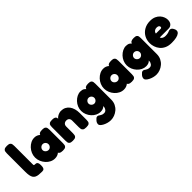

<svg xmlns="http://www.w3.org/2000/svg" viewBox="166 -1898 3287 3287"><g transform="rotate(-45 1809.0 -255.0)"><path d="M242 9Q196 9 161.5 5Q127 1 103 -11Q79 -23 64 -45.5Q49 -68 42 -104.5Q35 -141 35 -196V-639Q35 -662 39 -682.5Q43 -703 62 -716.5Q81 -730 126 -730Q171 -730 189.5 -716.5Q208 -703 212 -682Q216 -661 216 -638V-207Q216 -192 216.5 -183.5Q217 -175 219.5 -171Q222 -167 227.5 -166.5Q233 -166 243 -166Q256 -166 270.5 -162.5Q285 -159 295.5 -141.5Q306 -124 306 -81Q306 -36 295.5 -17Q285 2 270 5.5Q255 9 242 9Z M747 7Q702 7 680.5 -8Q659 -23 660 -42H674Q669 -35 654.5 -23.5Q640 -12 616 -2.5Q592 7 557 7Q512 7 470.5 -13.5Q429 -34 396.5 -70Q364 -106 345 -151.5Q326 -197 326 -247Q326 -296 345 -341Q364 -386 397 -421.5Q430 -457 471 -477.5Q512 -498 557 -498Q591 -498 614.5 -488Q638 -478 652.5 -466Q667 -454 672 -446H661Q660 -471 681.5 -485Q703 -499 748 -499Q793 -499 811.5 -485.5Q830 -472 834 -451Q838 -430 838 -408V-83Q838 -61 834 -40Q830 -19 811.5 -6Q793 7 747 7ZM582 -174Q601 -174 616.5 -184Q632 -194 641.5 -210.5Q651 -227 651 -246Q651 -266 641.5 -282Q632 -298 616 -308Q600 -318 580 -318Q560 -318 543.5 -308Q527 -298 517 -281.5Q507 -265 507 -245Q507 -226 517.5 -210Q528 -194 545 -184Q562 -174 582 -174Z M988 8Q943 8 924 -5.5Q905 -19 901.5 -40Q898 -61 898 -83V-412Q898 -434 902 -454Q906 -474 925 -486.5Q944 -499 989 -499Q1030 -499 1048.5 -488.5Q1067 -478 1072 -463Q1077 -448 1076.5 -435.5Q1076 -423 1078 -420L1070 -414Q1069 -429 1081.5 -444Q1094 -459 1114.5 -471.5Q1135 -484 1158.5 -491.5Q1182 -499 1203 -499Q1253 -499 1291 -480Q1329 -461 1354.5 -426.5Q1380 -392 1393 -346Q1406 -300 1406 -246V-82Q1406 -60 1402 -39Q1398 -18 1379.5 -5Q1361 8 1315 8Q1269 8 1250 -5.5Q1231 -19 1227 -40Q1223 -61 1223 -83V-246Q1223 -269 1214.5 -285Q1206 -301 1190.5 -309.5Q1175 -318 1152 -318Q1130 -318 1113.5 -309Q1097 -300 1088 -284Q1079 -268 1079 -246V-82Q1079 -60 1075 -39Q1071 -18 1052.5 -5Q1034 8 988 8Z M1699 220Q1664 220 1627.5 210.5Q1591 201 1560 185Q1529 169 1510 150.5Q1491 132 1491 114Q1491 94 1498.5 77Q1506 60 1521 44Q1537 27 1549 17Q1561 7 1578 7Q1593 7 1604.5 14Q1616 21 1628 29.5Q1640 38 1657.5 45Q1675 52 1702 52Q1717 52 1730 45.5Q1743 39 1752.5 27.5Q1762 16 1768 0.5Q1774 -15 1774 -33V-445Q1778 -475 1799 -488Q1820 -501 1863 -501Q1907 -501 1925 -488Q1943 -475 1946.5 -454.5Q1950 -434 1950 -412V-27Q1950 32 1927.5 78Q1905 124 1868 155.5Q1831 187 1787 203.5Q1743 220 1699 220ZM1674 -6Q1630 -6 1589.5 -26Q1549 -46 1517 -81Q1485 -116 1466.5 -160.5Q1448 -205 1448 -254Q1448 -301 1466.5 -345Q1485 -389 1517.5 -423.5Q1550 -458 1590.5 -478.5Q1631 -499 1674 -499Q1718 -499 1746.5 -481Q1775 -463 1791.5 -430Q1808 -397 1815 -351.5Q1822 -306 1822 -251Q1822 -175 1809.5 -120Q1797 -65 1765 -35.5Q1733 -6 1674 -6ZM1698 -182Q1717 -182 1732.5 -192Q1748 -202 1757.5 -218Q1767 -234 1767 -252Q1767 -272 1757.5 -288Q1748 -304 1732 -313.5Q1716 -323 1696 -323Q1677 -323 1661 -313Q1645 -303 1635.5 -287Q1626 -271 1626 -252Q1626 -234 1636 -218Q1646 -202 1662.5 -192Q1679 -182 1698 -182Z M2416 7Q2371 7 2349.5 -8Q2328 -23 2329 -42H2343Q2338 -35 2323.5 -23.5Q2309 -12 2285 -2.5Q2261 7 2226 7Q2181 7 2139.5 -13.5Q2098 -34 2065.5 -70Q2033 -106 2014 -151.5Q1995 -197 1995 -247Q1995 -296 2014 -341Q2033 -386 2066 -421.5Q2099 -457 2140 -477.5Q2181 -498 2226 -498Q2260 -498 2283.5 -488Q2307 -478 2321.5 -466Q2336 -454 2341 -446H2330Q2329 -471 2350.5 -485Q2372 -499 2417 -499Q2462 -499 2480.5 -485.5Q2499 -472 2503 -451Q2507 -430 2507 -408V-83Q2507 -61 2503 -40Q2499 -19 2480.5 -6Q2462 7 2416 7ZM2251 -174Q2270 -174 2285.5 -184Q2301 -194 2310.5 -210.5Q2320 -227 2320 -246Q2320 -266 2310.5 -282Q2301 -298 2285 -308Q2269 -318 2249 -318Q2229 -318 2212.5 -308Q2196 -298 2186 -281.5Q2176 -265 2176 -245Q2176 -226 2186.5 -210Q2197 -194 2214 -184Q2231 -174 2251 -174Z M2802 220Q2767 220 2730.5 210.5Q2694 201 2663 185Q2632 169 2613 150.5Q2594 132 2594 114Q2594 94 2601.5 77Q2609 60 2624 44Q2640 27 2652 17Q2664 7 2681 7Q2696 7 2707.5 14Q2719 21 2731 29.5Q2743 38 2760.5 45Q2778 52 2805 52Q2820 52 2833 45.5Q2846 39 2855.5 27.5Q2865 16 2871 0.5Q2877 -15 2877 -33V-445Q2881 -475 2902 -488Q2923 -501 2966 -501Q3010 -501 3028 -488Q3046 -475 3049.5 -454.5Q3053 -434 3053 -412V-27Q3053 32 3030.5 78Q3008 124 2971 155.5Q2934 187 2890 203.5Q2846 220 2802 220ZM2777 -6Q2733 -6 2692.5 -26Q2652 -46 2620 -81Q2588 -116 2569.5 -160.5Q2551 -205 2551 -254Q2551 -301 2569.5 -345Q2588 -389 2620.5 -423.5Q2653 -458 2693.5 -478.5Q2734 -499 2777 -499Q2821 -499 2849.5 -481Q2878 -463 2894.5 -430Q2911 -397 2918 -351.5Q2925 -306 2925 -251Q2925 -175 2912.5 -120Q2900 -65 2868 -35.5Q2836 -6 2777 -6ZM2801 -182Q2820 -182 2835.5 -192Q2851 -202 2860.5 -218Q2870 -234 2870 -252Q2870 -272 2860.5 -288Q2851 -304 2835 -313.5Q2819 -323 2799 -323Q2780 -323 2764 -313Q2748 -303 2738.5 -287Q2729 -271 2729 -252Q2729 -234 2739 -218Q2749 -202 2765.5 -192Q2782 -182 2801 -182Z M3371 20Q3296 20 3244 -4.5Q3192 -29 3160 -68.5Q3128 -108 3113 -154Q3098 -200 3098 -243Q3098 -322 3133 -382Q3168 -442 3230 -476Q3292 -510 3372 -510Q3434 -510 3478 -490Q3522 -470 3549.5 -439Q3577 -408 3590 -373Q3603 -338 3603 -308Q3603 -251 3575 -221Q3547 -191 3503 -191H3290Q3294 -175 3306.5 -163.5Q3319 -152 3338 -145.5Q3357 -139 3379 -139Q3401 -139 3418 -141.5Q3435 -144 3447.5 -148Q3460 -152 3470.5 -156Q3481 -160 3489.5 -162.5Q3498 -165 3506 -165Q3524 -165 3539 -153Q3554 -141 3566 -117Q3573 -104 3576 -92.5Q3579 -81 3579 -71Q3579 -41 3554.5 -21Q3530 -1 3484 9.5Q3438 20 3371 20ZM3290 -285H3402Q3416 -285 3422.5 -291Q3429 -297 3429 -309Q3429 -322 3421.5 -331Q3414 -340 3401 -344.5Q3388 -349 3370 -349Q3346 -349 3328 -339.5Q3310 -330 3300.5 -315.5Q3291 -301 3290 -285Z"/></g></svg>

Font: Fredoka Light
Style: Bold
Weight: 700
Version: Version 2.001